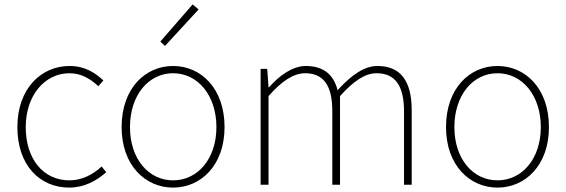

<svg xmlns="http://www.w3.org/2000/svg" viewBox="-20 -840 2575 873"><path d="M295 13C363 13 419 -18 463 -57L442 -83C405 -48 354 -20 296 -20C176 -20 97 -118 97 -262C97 -407 184 -507 296 -507C350 -507 392 -481 427 -448L450 -474C415 -507 368 -540 296 -540C169 -540 59 -439 59 -262C59 -88 161 13 295 13Z M767 13C893 13 1001 -88 1001 -262C1001 -439 893 -540 767 -540C641 -540 533 -439 533 -262C533 -88 641 13 767 13ZM767 -20C655 -20 571 -118 571 -262C571 -407 655 -507 767 -507C879 -507 964 -407 964 -262C964 -118 879 -20 767 -20ZM730 -631 883 -797 856 -820 709 -651Z M1165 0H1201V-403C1261 -472 1316 -507 1367 -507C1452 -507 1491 -450 1491 -334V0H1526V-403C1588 -472 1640 -507 1692 -507C1777 -507 1817 -450 1817 -334V0H1852V-339C1852 -475 1799 -540 1696 -540C1636 -540 1577 -498 1515 -430C1498 -496 1456 -540 1370 -540C1312 -540 1251 -498 1203 -443H1201L1195 -527H1165Z M2242 13C2368 13 2476 -88 2476 -262C2476 -439 2368 -540 2242 -540C2116 -540 2008 -439 2008 -262C2008 -88 2116 13 2242 13ZM2242 -20C2130 -20 2046 -118 2046 -262C2046 -407 2130 -507 2242 -507C2354 -507 2439 -407 2439 -262C2439 -118 2354 -20 2242 -20Z"/></svg>

Font: Noto Sans CJK SC Thin
Style: Regular
Weight: 100
Designer: Ryoko NISHIZUKA 西塚涼子 (kana, bopomofo & ideographs); Paul D. Hunt (Latin, Greek & Cyrillic); Sandoll Communications 산돌커뮤니
Foundry: Adobe
Version: Version 2.004;hotconv 1.0.118;makeotfexe 2.5.65603